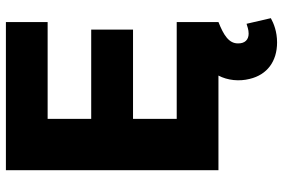

<svg xmlns="http://www.w3.org/2000/svg" viewBox="-176 -592 968 657"><g transform="rotate(-90 308.5 -263.0)"><path d="M556.1 96.2C546.9 98.7 536.6 103.3 522.4 103.3C501.8 103.3 488.6 90.6 489 67.1C488.6 35.9 517 17.8 562.1 0V-142.8H230.8V-292.3H536.2V-435.4H230.8V-584.5H562.1V-727.3H55V0H378.9C362.6 30.9 358.3 70.7 367.5 106.9C381.7 166.9 427.9 200.6 492.2 200.6C529.5 200.6 557.2 189.3 575.3 179.3Z"/></g></svg>

Font: TID UI Extra Bold
Style: Regular
Weight: 800
Designer: The TID Project Authors
Foundry: Bakken & Bæck
Version: Version 1.001;hotconv 1.0.109;makeotfexe 2.5.65596